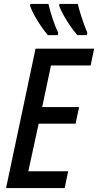

<svg xmlns="http://www.w3.org/2000/svg" viewBox="-20 -963 502 983"><path d="M11 0 162 -714H462L444 -628H241L196 -415H385L367 -330H178L125 -86H329L311 0ZM376 -783Q358 -804 339.5 -830.5Q321 -857 306 -884.5Q291 -912 283 -933L284 -943H378Q387 -907 399.5 -869.5Q412 -832 427 -795L425 -783ZM225 -783Q208 -803 189.5 -830Q171 -857 156 -884.5Q141 -912 134 -933L135 -943H228Q236 -908 249.5 -867Q263 -826 278 -795L276 -783Z"/></svg>

Font: Noto Sans Condensed Medium
Style: Italic
Weight: 500
Width: 3
Italic angle: -12°
Designer: Monotype Design Team
Foundry: Monotype Imaging Inc.
Version: Version 2.013; ttfautohint (v1.8.4.7-5d5b)